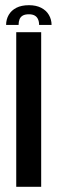

<svg xmlns="http://www.w3.org/2000/svg" viewBox="-20 -719 236 739"><path d="M42.5 0H138.5V-595H42.5ZM91.5 -699Q62.5 -699 43 -689Q23.5 -679 13.5 -661.5Q3.5 -644 3.5 -623H51.5Q51.5 -635.5 55.2 -644.8Q59 -654 67.5 -659Q76 -664 91.5 -664Q105 -664 113.5 -659.2Q122 -654.5 126.2 -645.2Q130.5 -636 130.5 -623H178.5Q178.5 -644 168.2 -661.5Q158 -679 138.5 -689Q119 -699 91.5 -699Z"/></svg>

Font: Anybody SemiCondensed
Style: Regular
Weight: 400
Width: 4
Version: Version 1.113;gftools[0.9.25]